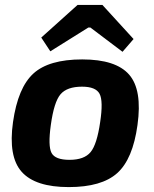

<svg xmlns="http://www.w3.org/2000/svg" viewBox="-20 -749 626 782"><path d="M524 -590 479 -538 348 -637H340L185 -540L148 -596L296 -729H397ZM315 -507Q452 -507 506 -445Q560 -383 540 -240Q521 -101 457.5 -44Q394 13 260 13Q124 13 68.5 -49Q13 -111 33 -252Q53 -392 116 -449.5Q179 -507 315 -507ZM314 -396Q253 -396 226.5 -365Q200 -334 187 -240Q175 -154 190 -126Q205 -98 263 -98Q323 -98 349 -129.5Q375 -161 388 -252Q401 -338 385.5 -367Q370 -396 314 -396Z"/></svg>

Font: Ezarion
Style: Bold Italic
Weight: 700
Italic angle: -8°
Designer: Natanael Gama
Version: Version 1.001;PS 001.001;hotconv 1.0.70;makeotf.lib2.5.58329